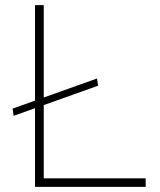

<svg xmlns="http://www.w3.org/2000/svg" viewBox="-20 -726 621 746"><path d="M357 -421 361 -393 33 -276 29 -304ZM116 -706H150V-33H546V0H116Z"/></svg>

Font: Josefin Sans Thin ExtraLight
Style: Regular
Weight: 250
Version: Version 2.001